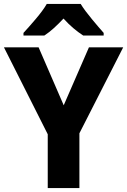

<svg xmlns="http://www.w3.org/2000/svg" viewBox="-20 -954 645 974"><path d="M175.8 -713.9H0L222.2 -272.9V0H382.8V-277.8L605 -713.9H431.2L303.2 -419.9ZM217.3 -934.1C204.1 -911.1 185.1 -885.7 161.1 -857.4C137.2 -829.1 116.2 -805.7 99.1 -787.1V-773.9H205.1C238.3 -795.4 268.6 -824.2 302.2 -859.9C334 -824.2 368.7 -795.4 401.9 -773.9H505.9V-787.1C489.7 -805.2 470.2 -828.1 446.3 -856.9C422.4 -885.7 403.3 -911.1 389.2 -934.1Z"/></svg>

Font: Avrile Sans
Style: Bold
Weight: 700
Designer: Monotype Design Team, Google (font), Stefan Peev (BGR Cyrillic), Cristiano Sobral (main changes)
Foundry: The Avrile Sans Project Authors
Version: Version 3.110